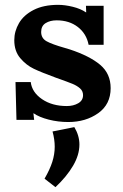

<svg xmlns="http://www.w3.org/2000/svg" viewBox="-20 -489 509 793"><path d="M39 0ZM335 -438H336L335 -465H408V-304H346Q337 -350 301.5 -377.5Q266 -405 214 -405Q187 -405 168.5 -393.5Q150 -382 150 -357Q150 -331 172.5 -318.5Q195 -306 248 -291L268 -285Q350 -258 393.5 -221.5Q437 -185 437 -125Q437 -58 385.5 -21.5Q334 15 262 15Q220 15 181 5Q142 -5 119 -21H118L121 6H48L44 -150H107Q112 -108 153.5 -79.5Q195 -51 256 -51Q283 -51 303 -62.5Q323 -74 323 -96Q323 -113 310.5 -124Q298 -135 280 -142.5Q262 -150 211 -168Q151 -190 119.5 -205Q88 -220 63.5 -249Q39 -278 39 -323Q39 -360 58.5 -393.5Q78 -427 119 -448Q160 -469 220 -469Q248 -469 280.5 -461Q313 -453 335 -438ZM308 108Q308 151 281.5 196Q255 241 209 284L164 249Q186 211 196 179.5Q206 148 206 117Q206 87 197 54L287 36Q308 71 308 108Z"/></svg>

Font: Sumana
Style: Bold
Weight: 700
Designer: Cyreal, Alexei Vanyashin (Devanagari), Olga Karpushina (Latin)
Foundry: Cyreal
Version: Version 1.015;PS 001.015;hotconv 1.0.70;makeotf.lib2.5.58329